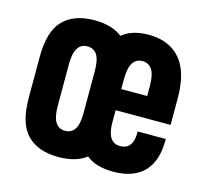

<svg xmlns="http://www.w3.org/2000/svg" viewBox="-84 -633 798 738"><g transform="rotate(15 315.0 -264.0)"><path d="M373 -174.8Q373 -94.2 424.8 -94.2Q476.1 -94.2 476.1 -161.1V-166H587.9V-160.2Q587.9 -77.6 545.9 -34.7Q503.9 7.8 424.8 7.8Q355 7.8 316.9 -23.9Q276.4 7.8 206.1 7.8Q124.5 7.8 81.1 -37.1Q38.1 -81.5 38.1 -183.1V-345.2Q38.1 -446.8 81.1 -491.2Q124.5 -536.1 206.1 -536.1Q275.9 -536.1 316.9 -503.9Q355 -536.1 421.9 -536.1Q502.9 -536.1 547.4 -484.9Q591.8 -434.1 591.8 -328.1V-223.1H373ZM256.8 -346.2Q256.8 -392.1 244.1 -411.6Q231 -432.1 205.1 -432.1Q180.2 -432.1 167 -411.6Q153.8 -391.1 153.8 -346.2V-182.1Q153.8 -137.2 167 -116.7Q180.2 -96.2 205.1 -96.2Q231 -96.2 244.1 -116.7Q256.8 -136.2 256.8 -182.1ZM373 -307.1H476.1V-346.2Q476.1 -391.1 462.9 -411.6Q449.7 -432.1 423.8 -432.1Q399.4 -432.1 386.2 -411.6Q373 -391.1 373 -346.2Z"/></g></svg>

Font: D-DIN Condensed
Style: DINCondensed-Bold
Weight: 700
Width: 3
Designer: Charles Nix
Foundry: Datto Inc.
Version: Version 1.10